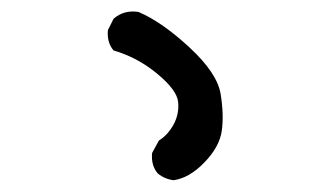

<svg xmlns="http://www.w3.org/2000/svg" viewBox="-20 -839 540 331"><path d="M279.3 -528.3Q263.7 -530.3 252 -540Q240.2 -553.7 242.2 -575.2L253.9 -596.7Q269.5 -606.4 279.3 -624.5Q289.1 -642.6 287.1 -663.1Q285.2 -683.6 251 -711.9Q216.8 -740.2 175.8 -752Q164.1 -765.6 166 -787.1L175.8 -806.6Q193.4 -822.3 218.8 -818.4Q259.8 -800.8 307.1 -756.8Q354.5 -712.9 360.4 -676.8Q366.2 -640.6 362.3 -613.3Q358.4 -585.9 332.5 -559.1Q306.6 -532.2 279.3 -528.3Z"/></svg>

Font: NaikaiFont
Style: Regular
Weight: 400
Version: Version 1.67